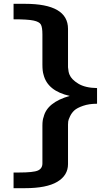

<svg xmlns="http://www.w3.org/2000/svg" viewBox="-20 -768 585 1005"><path d="M51 135H79Q155 135 178.5 124.5Q202 114 202 87V-110Q202 -139 208 -155V-154Q225 -232 345 -266Q229 -292 208 -377Q202 -395 202 -430V-588Q202 -625 194 -639.5Q186 -654 155.5 -660.5Q125 -667 51 -667V-748H111Q336 -748 336 -617V-416Q338 -390 344 -377Q354 -352 390 -330Q426 -308 488 -307V-225Q446 -225 414.5 -214Q383 -203 369 -190Q355 -177 346.5 -159Q338 -141 337 -132.5Q336 -124 336 -116V91Q336 150 280 183.5Q224 217 110 217H51Z"/></svg>

Font: Coval
Style: ExtraBold
Weight: 800
Foundry: Context Ltd
Version: Version 001.000